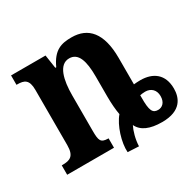

<svg xmlns="http://www.w3.org/2000/svg" viewBox="-134 -699 921 902"><g transform="rotate(-30 326.5 -248.0)"><path d="M315 50 375 53C376 16 388 -25 400 -48C418 -10 460 9 527 9C632 9 653 -52 653 -100C653 -178 604 -213 535 -213C521 -213 511 -212 500 -211V-354C500 -490 446 -549 356 -549C301 -549 258 -538 224 -463H219L208 -536H21V-485H25C63 -485 86 -476 86 -420V-120C86 -60 60 -51 20 -51H16V0H270V-51H266C228 -52 223 -66 223 -119V-311C223 -393 240 -469 297 -469C346 -469 363 -418 363 -333V-224C363 -187 366 -150 371 -124C336 -83 311 -3 315 50ZM539 -50C510 -50 499 -67 500 -141V-152C508 -153 515 -155 528 -155C560 -155 581 -134 581 -101C581 -65 560 -50 539 -50Z"/></g></svg>

Font: Noto Serif Condensed
Style: Bold
Weight: 700
Width: 3
Designer: Monotype Design Team
Foundry: Monotype Imaging Inc.
Version: Version 2.015